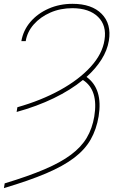

<svg xmlns="http://www.w3.org/2000/svg" viewBox="-32 -757 584 990"><path d="M53.7 -179.7 57.6 -204.1Q180.2 -238.8 277.6 -292.5Q375 -346.2 435.5 -412.6Q496.1 -479 506.8 -550.8Q519 -625.5 473.6 -669.9Q428.2 -714.4 341.8 -714.8Q279.3 -714.8 227.5 -692.1Q175.8 -669.4 142.1 -631.1Q108.4 -592.8 100.6 -544.9H78.1Q87.9 -601.1 125 -644.3Q162.1 -687.5 218.5 -712.4Q274.9 -737.3 341.8 -737.3Q441.4 -737.3 492.4 -685.3Q543.5 -633.3 529.3 -546.9Q521 -497.1 491.2 -450Q461.4 -402.8 414.1 -360.4Q499.5 -298.8 476.6 -157.2Q465.3 -89.8 435.5 -37.6Q405.8 14.6 349.9 57.1Q293.9 99.6 205.3 137.2Q116.7 174.8 -11.7 212.9L-7.8 188.5Q113.3 151.9 197 116.2Q280.8 80.6 333.7 41Q386.7 1.5 415.3 -46.6Q443.8 -94.7 454.1 -156.2Q476.6 -293 395.5 -344.7Q332.5 -293 245.4 -250.7Q158.2 -208.5 53.7 -179.7Z"/></svg>

Font: Inter Display Thin
Style: Italic
Weight: 100
Italic angle: -9.39999°
Designer: Rasmus Andersson
Foundry: rsms
Version: Version 4.000;git-a52131595